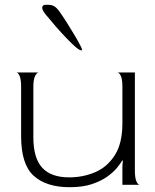

<svg xmlns="http://www.w3.org/2000/svg" viewBox="-20 -770 644 800"><path d="M270 10Q173 10 120.5 -37.5Q68 -85 68 -202V-408Q68 -440 61.5 -454Q55 -468 48 -468H141Q134 -468 126.5 -454Q119 -440 119 -408V-198Q119 -111 156 -71Q193 -31 268 -31Q326 -31 376.5 -52.5Q427 -74 458.5 -123.5Q490 -173 490 -256V-408Q490 -440 483.5 -453.5Q477 -467 470 -468H542V-60Q542 -28 548.5 -14Q555 0 562 0H490V-80L492 -100L490 -102Q483 -90 468 -71.5Q453 -53 427.5 -34.5Q402 -16 363.5 -3Q325 10 270 10ZM320 -560Q311 -560 294 -575Q277 -590 255 -613Q233 -636 210.5 -662Q188 -688 170 -710Q154 -730 156 -740Q158 -750 170 -750H180Q197 -750 207.5 -743Q218 -736 229 -720Q242 -702 259 -675Q276 -648 291.5 -622Q307 -596 316 -578Q325 -560 320 -560Z"/></svg>

Font: Red Rose Light
Style: Regular
Weight: 300
Designer: Jaikishan Patel
Version: Version 1.001; ttfautohint (v1.8.3)